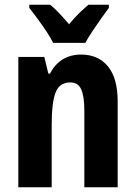

<svg xmlns="http://www.w3.org/2000/svg" viewBox="-20 -786 569 806"><path d="M320 -557Q392 -557 433 -507.5Q474 -458 474 -360V0H334V-323Q334 -381 321 -410.5Q308 -440 275 -440Q230 -440 213.5 -398Q197 -356 197 -261V0H57V-547H166L183 -477H190Q203 -503 222.5 -521Q242 -539 266.5 -548Q291 -557 320 -557ZM437 -753Q423 -734 404.5 -708Q386 -682 368 -655Q350 -628 338 -606H203Q193 -627 175 -654Q157 -681 137.5 -707.5Q118 -734 103 -753V-766H191Q209 -751 229 -730Q249 -709 270 -684Q292 -711 311.5 -730Q331 -749 351 -766H437Z"/></svg>

Font: Noto Sans Display Condensed
Style: Bold
Weight: 700
Width: 3
Designer: Monotype Design Team
Foundry: Monotype Imaging Inc.
Version: Version 2.003